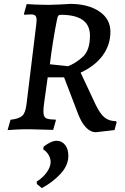

<svg xmlns="http://www.w3.org/2000/svg" viewBox="-20 -663 640 986"><path d="M206 -130Q203 -106 203 -90Q203 -64 215.5 -56.5Q228 -49 265 -49L267 -45L253 4L140 1Q108 0 69.5 2Q31 4 19 5L34 -48Q78 -53 94.5 -68.5Q111 -84 116 -127L166 -536Q168 -554 168 -558Q168 -576 161.5 -582.5Q155 -589 139 -589Q129 -589 119 -588Q109 -587 106 -587L103 -592L117 -642Q129 -641 162 -639.5Q195 -638 228 -638Q251 -638 289.5 -640Q328 -642 341 -643Q432 -643 489.5 -604.5Q547 -566 547 -500Q547 -433 508 -379Q469 -325 394 -290L471 -126Q493 -80 516 -60.5Q539 -41 575 -41L579 -35L568 5L473 16Q445 16 421.5 -8.5Q398 -33 381 -78L309 -266H225ZM442 -480Q442 -587 293 -587Q283 -587 279.5 -582.5Q276 -578 273 -564Q251 -455 236 -333L329 -323Q365 -336 403.5 -369.5Q442 -403 442 -480ZM271 60Q297 60 314 81Q331 102 331 137Q331 186 291.5 229Q252 272 195 303L169 282V269Q200 250 220 222Q240 194 240 169Q240 150 229.5 132.5Q219 115 202 104L204 90Q243 60 271 60Z"/></svg>

Font: Alegreya SC Medium
Style: Italic
Weight: 500
Italic angle: -7°
Designer: Juan Pablo del Peral
Foundry: Huerta Tipografica
Version: Version 2.007; ttfautohint (v1.6)